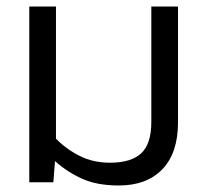

<svg xmlns="http://www.w3.org/2000/svg" viewBox="-20 -560 637 590"><path d="M345 10Q279 10 233 -10.5Q187 -31 149 -65L144 0H70V-540H152V-134Q183 -102 224.5 -81Q266 -60 318 -60Q383 -60 414 -89Q445 -118 445 -185V-540H527V-184Q527 -90 479 -40Q431 10 345 10Z"/></svg>

Font: Kanit Light
Style: Regular
Weight: 300
Designer: Katatrad Team
Foundry: CadsonDemak
Version: Version 2.000; ttfautohint (v1.8.3)